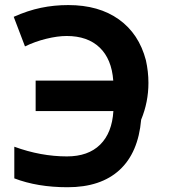

<svg xmlns="http://www.w3.org/2000/svg" viewBox="-20 -744 703 773"><path d="M37.6 -25.9V-153.3Q144.5 -114.3 249.5 -114.3Q335 -114.3 383.1 -161.6Q431.2 -209 436.5 -296.9H123.5V-419.4H436Q429.7 -506.3 381.1 -552.7Q332.5 -599.1 248.5 -599.1Q211.9 -599.1 166.3 -587.9Q120.6 -576.7 80.6 -557.1L35.2 -676.3Q92.3 -701.7 145 -712.6Q197.8 -723.6 254.9 -723.6Q377.9 -723.6 458.7 -665.8Q539.6 -607.9 567.4 -501.5Q577.6 -455.6 577.6 -410.2Q577.6 -333 548.3 -262.2Q536.6 -128.9 461.2 -59.6Q385.7 9.8 252 9.8Q130.4 9.8 37.6 -25.9Z"/></svg>

Font: Viking Open Sans
Style: Bold
Weight: 700
Foundry: Ascender Corporation
Version: Version 2.001